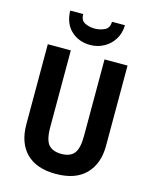

<svg xmlns="http://www.w3.org/2000/svg" viewBox="-137 -1028 900 1128"><g transform="rotate(15 313.5 -464.5)"><path d="M556 -226Q556 -117 494 -53.5Q432 10 312 10Q195 10 133 -52Q71 -114 71 -228V-714H211V-248Q211 -168 237 -140Q263 -112 314 -112Q367 -112 391.5 -142Q416 -172 416 -249V-714H556ZM480 -939Q479 -890 456 -853Q433 -816 395 -795Q357 -774 312 -774Q242 -774 195.5 -817.5Q149 -861 147 -939H226Q226 -901 252.5 -887.5Q279 -874 313 -874Q345 -874 373 -887.5Q401 -901 401 -939Z"/></g></svg>

Font: Noto Sans Gurmukhi UI Condensed
Style: Bold
Weight: 700
Width: 3
Designer: Jelle Bosma - Monotype Design Team
Foundry: Monotype Imaging Inc.
Version: Version 2.004; ttfautohint (v1.8.4.7-5d5b)